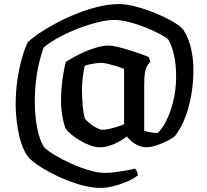

<svg xmlns="http://www.w3.org/2000/svg" viewBox="-20 -724 1018 944"><path d="M479 200Q437 200 392.5 189Q348 178 305 160.5Q262 143 225.5 123.5Q189 104 163.5 86Q138 68 127 57Q110 40 96.5 10Q83 -20 74.5 -57Q66 -94 61.5 -133.5Q57 -173 57 -209Q57 -273 65.5 -331Q74 -389 87.5 -436.5Q101 -484 116 -516Q151 -548 205 -581Q259 -614 321.5 -642Q384 -670 447.5 -687Q511 -704 565 -704Q596 -704 634.5 -695Q673 -686 712.5 -671.5Q752 -657 787.5 -640Q823 -623 848.5 -606Q874 -589 883 -575Q908 -536 919.5 -484.5Q931 -433 931 -377Q931 -320 921 -260.5Q911 -201 891 -148Q871 -95 841 -56Q832 -47 807.5 -34Q783 -21 753.5 -10.5Q724 0 700 0Q680 0 660.5 -8.5Q641 -17 626.5 -29.5Q612 -42 604 -53Q588 -41 566.5 -28.5Q545 -16 520.5 -8Q496 0 471 0Q447 0 421 -10Q395 -20 371 -34.5Q347 -49 330 -63.5Q313 -78 307 -86Q300 -95 294 -118Q288 -141 284 -169.5Q280 -198 280 -222Q280 -282 287.5 -336Q295 -390 304 -420Q318 -429 342 -442.5Q366 -456 395.5 -469Q425 -482 456.5 -491Q488 -500 516 -500Q530 -500 556 -494Q582 -488 612.5 -478.5Q643 -469 670 -459.5Q697 -450 712 -443L719 -420Q708 -409 701.5 -396.5Q695 -384 692 -363Q689 -342 689 -304V-81Q701 -77 719.5 -73.5Q738 -70 754 -70Q775 -88 791.5 -118.5Q808 -149 820.5 -186.5Q833 -224 839.5 -265Q846 -306 846 -345Q846 -407 835.5 -453.5Q825 -500 807 -530Q794 -542 763.5 -558Q733 -574 693 -590Q653 -606 612.5 -616Q572 -626 539 -626Q510 -626 465.5 -615.5Q421 -605 371.5 -586.5Q322 -568 275.5 -543.5Q229 -519 195 -491Q173 -431 162 -363Q151 -295 151 -222Q151 -181 156 -138Q161 -95 171.5 -58.5Q182 -22 198 1Q214 17 248.5 38Q283 59 327 79Q371 99 415.5 112.5Q460 126 496 126Q518 126 545 122.5Q572 119 598.5 114.5Q625 110 644 105Q649 110 653 118.5Q657 127 658 138Q634 157 599.5 171Q565 185 532.5 192.5Q500 200 479 200ZM484 -86Q498 -86 518.5 -90.5Q539 -95 559 -101.5Q579 -108 590 -113V-385Q575 -392 553 -398.5Q531 -405 511 -410Q491 -415 478 -415Q467 -415 452 -413Q437 -411 422.5 -408Q408 -405 397 -401Q394 -391 390.5 -369.5Q387 -348 385 -324Q383 -300 383 -283Q383 -252 386 -210Q389 -168 398 -140Q406 -130 422 -117Q438 -104 455.5 -95Q473 -86 484 -86Z"/></svg>

Font: Texturina 12pt SemiBold
Style: Regular
Weight: 600
Designer: Guillermo Torres Carreño
Foundry: Omnibus-Type
Version: Version 1.002